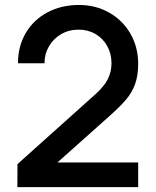

<svg xmlns="http://www.w3.org/2000/svg" viewBox="-20 -755 627 774"><path d="M211.5 -100H537V-0.5H50L50.5 -93.5L364 -374.5Q400 -406.5 414.8 -436.5Q429.5 -466.5 429.5 -499.5Q429.5 -537.5 412.5 -568.8Q395.5 -600 365 -617.8Q334.5 -635.5 296.5 -635.5Q257.5 -635.5 226 -617Q194.5 -598.5 176.8 -567.2Q159 -536 159.5 -500H52.5Q52.5 -569 84 -622.2Q115.5 -675.5 171.5 -705.2Q227.5 -735 298.5 -735Q365.5 -735 420 -704.2Q474.5 -673.5 505.8 -619.2Q537 -565 537 -498Q537 -450 524.5 -415.8Q512 -381.5 487.8 -353Q463.5 -324.5 420 -286Z"/></svg>

Font: Hauora SemiBold
Style: Regular
Weight: 600
Designer: Wayne Shih
Foundry: WCYS
Version: Version 1.001